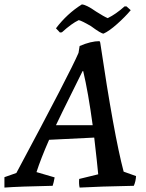

<svg xmlns="http://www.w3.org/2000/svg" viewBox="-41 -837 660 868"><path d="M230 -690 212 -709Q262 -775 329 -817Q349 -816 393 -785Q429 -762 446 -755Q483 -773 522 -808H531L550 -791Q525 -761 488.5 -728.5Q452 -696 427 -685Q416 -685 370 -719Q329 -743 315 -746Q283 -731 239 -691ZM-21 11V-36L33 -55Q277 -511 314 -598L319 -629Q370 -651 409 -651L412 -645Q474 -227 518 -61L574 -41Q573 -18 564 3Q406 6 319 11Q315 -5 317 -28L403 -49Q399 -94 385 -215L181 -205Q144 -121 124 -59L206 -35Q202 -12 197 3Q45 6 -21 11ZM332 -515Q323 -496 280 -410Q237 -324 212 -271H378Q358 -419 335 -516Z"/></svg>

Font: Albura Medium
Style: Italic
Weight: 462
Italic angle: -7°
Designer: Mercedes Jáuregui
Foundry: Omnibus-Type Team
Version: Version 1.000